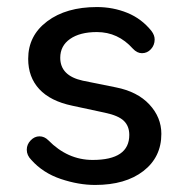

<svg xmlns="http://www.w3.org/2000/svg" viewBox="-20 -516 524 545"><path d="M69 -62Q56 -75 56 -91Q56 -106 67 -117.5Q78 -129 92 -129Q106 -129 117 -118Q172 -62 243 -62Q347 -62 347 -133Q347 -158 331.5 -173Q316 -188 278 -196L185 -216Q123 -229 91.5 -263Q60 -297 60 -349Q60 -415 114 -455.5Q168 -496 255 -496Q301 -496 341.5 -479.5Q382 -463 410 -428Q419 -416 419 -404Q419 -388 408.5 -376.5Q398 -365 383 -365Q369 -365 357 -378Q315 -425 255 -425Q207 -425 179 -405.5Q151 -386 151 -352Q151 -301 215 -287L309 -268Q370 -256 404 -219.5Q438 -183 438 -136Q438 -70 387 -30.5Q336 9 250 9Q203 9 152.5 -8Q102 -25 69 -62Z"/></svg>

Font: SN Pro
Style: Regular
Weight: 400
Designer: Tobias Whetton
Foundry: Supernotes
Version: Version 1.003